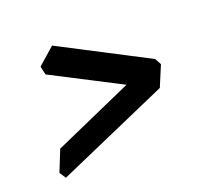

<svg xmlns="http://www.w3.org/2000/svg" viewBox="-72 -518 542 509"><g transform="rotate(-20 199.0 -264.0)"><path d="M34.2 -92.8 22.5 -110.8 46.4 -170.4 269.5 -269.5 77.1 -368.7 71.8 -392.6 119.6 -434.6 364.3 -307.6 374 -289.6 349.6 -231.4Z"/></g></svg>

Font: Kelvinch
Style: Bold Italic
Weight: 700
Italic angle: -10°
Designer: Paul James Miller
Foundry: High-Logic / Made with FontCreator
Version: Version 3.30 September 23, 2016